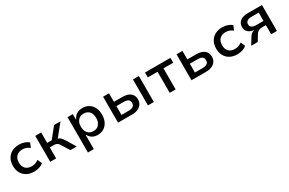

<svg xmlns="http://www.w3.org/2000/svg" viewBox="142 -1768 4823 3206"><g transform="rotate(-30 2554.0 -165.0)"><path d="M330 9Q251 9 192 -23Q133 -55 100.5 -113Q68 -171 68 -250Q68 -329 100.5 -387.5Q133 -446 192.5 -478Q252 -510 331 -510Q387 -510 435 -493Q483 -476 514 -448L477 -362Q449 -386 413.5 -399Q378 -412 343 -412Q268 -412 225 -370Q182 -328 182 -249Q182 -171 225 -130Q268 -89 342 -89Q378 -89 412.5 -101.5Q447 -114 474 -135L511 -51Q481 -23 434 -7Q387 9 330 9Z M642 0V-500H756V-299H843L1005 -500H1128L929 -253L915 -278Q945 -275 966 -264Q987 -253 1005.5 -233Q1024 -213 1044 -181L1154 0H1031L942 -144Q929 -167 915 -182Q901 -197 881.5 -204.5Q862 -212 833 -212H756V0Z M1265 180V-501H1366V-398H1372Q1397 -453 1444.5 -481.5Q1492 -510 1554 -510Q1625 -510 1677.5 -477Q1730 -444 1758 -386Q1786 -328 1786 -251Q1786 -176 1758.5 -117Q1731 -58 1679 -24.5Q1627 9 1555 9Q1494 9 1451 -18.5Q1408 -46 1385 -92H1379V180ZM1526 -82Q1595 -82 1634 -128Q1673 -174 1673 -252Q1673 -329 1634.5 -374Q1596 -419 1526 -419Q1456 -419 1417 -374Q1378 -329 1378 -252Q1378 -174 1417.5 -128Q1457 -82 1526 -82Z M1950 0V-500H2064V-336H2222Q2326 -336 2379.5 -292.5Q2433 -249 2433 -170Q2433 -119 2407.5 -81Q2382 -43 2335 -21.5Q2288 0 2222 0ZM2064 -83H2201Q2256 -83 2287 -102.5Q2318 -122 2318 -169Q2318 -217 2287 -235Q2256 -253 2201 -253H2064ZM2526 0V-500H2640V0Z M2946 0V-406H2758V-500H3248V-406H3060V0Z M3366 0V-500H3480V-336H3648Q3752 -336 3805.5 -292.5Q3859 -249 3859 -170Q3859 -119 3833.5 -81Q3808 -43 3761 -21.5Q3714 0 3648 0ZM3480 -83H3627Q3682 -83 3713 -102.5Q3744 -122 3744 -169Q3744 -217 3713 -235Q3682 -253 3627 -253H3480Z M4248 9Q4169 9 4110 -23Q4051 -55 4018.5 -113Q3986 -171 3986 -250Q3986 -329 4018.5 -387.5Q4051 -446 4110.5 -478Q4170 -510 4249 -510Q4305 -510 4353 -493Q4401 -476 4432 -448L4395 -362Q4367 -386 4331.5 -399Q4296 -412 4261 -412Q4186 -412 4143 -370Q4100 -328 4100 -249Q4100 -171 4143 -130Q4186 -89 4260 -89Q4296 -89 4330.5 -101.5Q4365 -114 4392 -135L4429 -51Q4399 -23 4352 -7Q4305 9 4248 9Z M4517 0 4597 -131Q4617 -162 4639.5 -179.5Q4662 -197 4686 -197H4690V-202Q4653 -205 4618.5 -221Q4584 -237 4562 -268Q4540 -299 4540 -346Q4540 -418 4591.5 -459Q4643 -500 4743 -500H5013V0H4902V-176H4822Q4785 -176 4758 -160Q4731 -144 4714 -116L4643 0ZM4765 -257H4902V-417H4765Q4707 -417 4678.5 -396Q4650 -375 4650 -337Q4650 -299 4678.5 -278Q4707 -257 4765 -257Z"/></g></svg>

Font: Nunito Sans 6pt SemiBold
Style: Regular
Weight: 600
Version: Version 3.101;gftools[0.9.27]